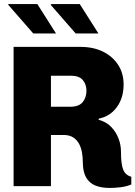

<svg xmlns="http://www.w3.org/2000/svg" viewBox="-20 -917 667 946"><path d="M520 9Q479 9 449.5 -3Q420 -15 404 -43Q388 -71 388 -120Q388 -142 384 -165.5Q380 -189 369.5 -208.5Q359 -228 340.5 -240Q322 -252 293 -252H231V0H47V-686H376Q440 -686 487.5 -662.5Q535 -639 562 -597.5Q589 -556 589 -501Q589 -435 556 -389.5Q523 -344 466 -332V-327Q505 -316 528.5 -291Q552 -266 564 -234.5Q576 -203 576 -170Q576 -108 587 -81Q598 -54 627 -46V-8Q603 2 574.5 5.5Q546 9 520 9ZM231 -391H326Q369 -391 387.5 -414Q406 -437 406 -470Q406 -501 388 -522.5Q370 -544 329 -544H231ZM353 -752 229 -894 235 -897H373L465 -752ZM144 -752 20 -894 22 -897H164L256 -752Z"/></svg>

Font: Chivo Mono ExtraBold
Style: Regular
Weight: 800
Monospace: yes
Designer: Hector Gatti
Foundry: Omnibus-Type
Version: Version 1.008